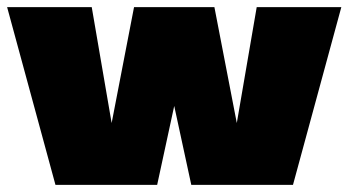

<svg xmlns="http://www.w3.org/2000/svg" viewBox="-27 -520 980 540"><path d="M695 -500H933L797 0H511L463 -222L415 0H129L-7 -500H231L287 -174L350 -500H576L639 -174Z"/></svg>

Font: Prodigy Sans Black
Style: Regular
Weight: 900
Designer: Wei Huang
Foundry: Wei Huang
Version: Version 1.003; ttfautohint (v1.8.3)